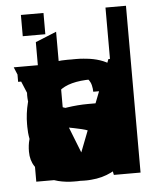

<svg xmlns="http://www.w3.org/2000/svg" viewBox="-49 -668 549 720"><g transform="rotate(-5 226.0 -308.0)"><path d="M351.6 0Q347.7 -16.6 345.2 -31.2Q342.8 -45.9 340.8 -62.5Q310.5 -24.4 281.2 -6.3Q252 11.7 209 11.7Q180.7 11.7 151.4 3.9Q122.1 -3.9 97.7 -19.5Q73.2 -35.2 57.6 -58.6Q42 -82 42 -114.3Q42 -164.1 64.5 -194.8Q86.9 -225.6 121.6 -243.2Q156.2 -260.7 198.2 -267.1Q240.2 -273.4 278.3 -273.4H337.9Q340.8 -297.9 338.4 -318.4Q335.9 -338.9 325.2 -354Q314.5 -369.1 294.4 -377.9Q274.4 -386.7 243.2 -386.7Q226.6 -386.7 209.5 -383.3Q192.4 -379.9 178.2 -371.6Q164.1 -363.3 155.3 -350.1Q146.5 -336.9 146.5 -317.4H65.4Q65.4 -355.5 80.6 -380.4Q95.7 -405.3 120.6 -419.9Q145.5 -434.6 176.8 -439.9Q208 -445.3 240.2 -445.3Q261.7 -445.3 287.6 -442.9Q313.5 -440.4 337.4 -432.6Q361.3 -424.8 380.4 -410.6Q399.4 -396.5 408.2 -372.1Q411.1 -364.3 413.1 -352.1Q415 -339.8 415.5 -325.2Q416 -310.5 416.5 -294.4Q417 -278.3 417 -264.6V-122.1Q417 -107.4 417.5 -89.8Q418 -72.3 419.4 -55.2Q420.9 -38.1 422.9 -23.4Q424.8 -8.8 428.7 0ZM336.9 -213.9Q329.1 -214.8 315.4 -215.8Q301.8 -216.8 293 -216.8Q271.5 -216.8 242.2 -212.9Q212.9 -209 186.5 -198.7Q160.2 -188.5 141.6 -170.4Q123 -152.3 123 -124Q123 -87.9 148.4 -67.4Q173.8 -46.9 209 -46.9Q250 -46.9 274.9 -60.1Q299.8 -73.2 313.5 -96.2Q327.1 -119.1 332 -149.4Q336.9 -179.7 336.9 -213.9Z M375 0V-49.8Q356.4 -28.3 323.2 -8.3Q290 11.7 246.1 11.7Q208 11.7 171.9 -4.9Q135.7 -21.5 106.9 -50.8Q78.1 -80.1 61 -120.6Q43.9 -161.1 43.9 -209Q43.9 -248 53.2 -290Q62.5 -332 83.5 -366.7Q104.5 -401.4 138.7 -423.3Q172.9 -445.3 223.6 -445.3Q270.5 -445.3 310.1 -428.7Q349.6 -412.1 375 -377.9V-627.9H452.1V0ZM372.1 -213.9Q372.1 -249 362.3 -281.7Q352.5 -314.5 334.5 -339.4Q316.4 -364.3 291.5 -378.9Q266.6 -393.6 237.3 -393.6Q206.1 -393.6 184.1 -377.4Q162.1 -361.3 148.4 -336.4Q134.8 -311.5 128.9 -280.3Q123 -249 123 -219.7Q123 -185.5 131.8 -154.8Q140.6 -124 157.2 -101.1Q173.8 -78.1 197.3 -64.5Q220.7 -50.8 249 -50.8Q281.2 -50.8 304.7 -65.9Q328.1 -81.1 342.8 -105Q357.4 -128.9 364.7 -157.7Q372.1 -186.5 372.1 -213.9Z M272.5 0H193.4L12.7 -434.6H103.5L237.3 -94.7L369.1 -434.6H452.1Z M56.6 -547.9V-627.9H141.6V-547.9ZM59.6 0V-434.6H138.7V0Z M393.6 -127Q393.6 -86.9 377 -60.5Q360.4 -34.2 333.5 -18.1Q306.6 -2 272.5 4.9Q238.3 11.7 203.1 11.7Q169.9 11.7 141.1 4.4Q112.3 -2.9 90.8 -19Q69.3 -35.2 56.6 -61.5Q43.9 -87.9 43.9 -126H123Q124 -80.1 149.4 -62.5Q174.8 -44.9 213.9 -44.9Q231.4 -44.9 249.5 -49.8Q267.6 -54.7 281.7 -64Q295.9 -73.2 304.7 -87.4Q313.5 -101.6 313.5 -121.1Q313.5 -148.4 294.4 -161.6Q275.4 -174.8 246.1 -181.6Q216.8 -188.5 183.6 -194.3Q150.4 -200.2 121.1 -213.9Q91.8 -227.5 72.8 -253.4Q53.7 -279.3 53.7 -326.2Q53.7 -347.7 61.5 -369.1Q69.3 -390.6 88.4 -407.2Q107.4 -423.8 138.7 -434.6Q169.9 -445.3 216.8 -445.3Q251 -445.3 281.2 -439.9Q311.5 -434.6 333.5 -420.9Q355.5 -407.2 368.2 -381.8Q380.9 -356.4 380.9 -317.4H301.8Q301.8 -329.1 298.8 -341.8Q295.9 -354.5 286.6 -365.7Q277.3 -377 260.3 -383.8Q243.2 -390.6 214.8 -390.6Q181.6 -390.6 157.2 -372.6Q132.8 -354.5 132.8 -326.2Q132.8 -297.9 152.3 -284.7Q171.9 -271.5 200.7 -263.7Q229.5 -255.9 263.2 -249.5Q296.9 -243.2 325.7 -230.5Q354.5 -217.8 374 -193.8Q393.6 -169.9 393.6 -127Z M437.5 -138.7Q432.6 -112.3 419.4 -85.4Q406.2 -58.6 382.8 -37.1Q359.4 -15.6 324.2 -2Q289.1 11.7 241.2 11.7Q186.5 11.7 148.9 -9.8Q111.3 -31.2 87.9 -64.9Q64.5 -98.6 54.2 -139.2Q43.9 -179.7 43.9 -216.8Q43.9 -257.8 54.2 -298.3Q64.5 -338.9 87.9 -371.6Q111.3 -404.3 150.4 -424.8Q189.5 -445.3 247.1 -445.3Q310.5 -445.3 348.6 -423.8Q386.7 -402.3 407.2 -371.6Q427.7 -340.8 434.1 -306.2Q440.4 -271.5 440.4 -246.1Q440.4 -236.3 439.9 -225.6Q439.5 -214.8 437.5 -205.1H127Q127 -170.9 133.3 -142.1Q139.6 -113.3 153.3 -91.3Q167 -69.3 189.5 -57.1Q211.9 -44.9 243.2 -44.9Q273.4 -44.9 293.5 -54.2Q313.5 -63.5 326.7 -77.6Q339.8 -91.8 346.2 -107.9Q352.5 -124 354.5 -138.7ZM354.5 -261.7Q357.4 -285.2 353.5 -308.6Q349.6 -332 336.9 -350.1Q324.2 -368.2 301.3 -379.4Q278.3 -390.6 243.2 -390.6Q210.9 -390.6 189.9 -377.4Q168.9 -364.3 155.8 -344.7Q142.6 -325.2 136.2 -302.7Q129.9 -280.3 127 -261.7Z M437.5 -138.7Q432.6 -112.3 419.4 -85.4Q406.2 -58.6 382.8 -37.1Q359.4 -15.6 324.2 -2Q289.1 11.7 241.2 11.7Q186.5 11.7 148.9 -9.8Q111.3 -31.2 87.9 -64.9Q64.5 -98.6 54.2 -139.2Q43.9 -179.7 43.9 -216.8Q43.9 -257.8 54.2 -298.3Q64.5 -338.9 87.9 -371.6Q111.3 -404.3 150.4 -424.8Q189.5 -445.3 247.1 -445.3Q310.5 -445.3 348.6 -423.8Q386.7 -402.3 407.2 -371.6Q427.7 -340.8 434.1 -306.2Q440.4 -271.5 440.4 -246.1Q440.4 -236.3 439.9 -225.6Q439.5 -214.8 437.5 -205.1H127Q127 -170.9 133.3 -142.1Q139.6 -113.3 153.3 -91.3Q167 -69.3 189.5 -57.1Q211.9 -44.9 243.2 -44.9Q273.4 -44.9 293.5 -54.2Q313.5 -63.5 326.7 -77.6Q339.8 -91.8 346.2 -107.9Q352.5 -124 354.5 -138.7ZM354.5 -261.7Q357.4 -285.2 353.5 -308.6Q349.6 -332 336.9 -350.1Q324.2 -368.2 301.3 -379.4Q278.3 -390.6 243.2 -390.6Q210.9 -390.6 189.9 -377.4Q168.9 -364.3 155.8 -344.7Q142.6 -325.2 136.2 -302.7Q129.9 -280.3 127 -261.7Z M298.8 -364.3Q213.9 -364.3 176.3 -331.5Q138.7 -298.8 138.7 -243.2V0H59.6V-434.6H138.7V-375Q147.5 -389.6 157.7 -400.4Q168 -411.1 185.5 -418.9Q203.1 -426.8 230 -430.7Q256.8 -434.6 298.8 -434.6V-364.3Z M278.3 0Q244.1 11.7 213.9 11.7Q155.3 11.7 129.4 -14.6Q103.5 -41 103.5 -114.3V-378.9H24.4V-434.6H103.5V-521.5L182.6 -553.7V-434.6H278.3V-378.9H182.6V-114.3Q182.6 -73.2 194.8 -60.5Q207 -47.9 229.5 -47.9Q254.9 -47.9 278.3 -55.7V0Z"/></g></svg>

Font: Myanmar PaOh One
Style: Regular
Weight: 400
Designer: Debbi Hosken
Foundry: SIL
Version: Version 2.8